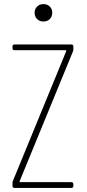

<svg xmlns="http://www.w3.org/2000/svg" viewBox="-20 -917 425 937"><path d="M41 -10V-22Q41 -29 43 -34L303 -667Q304 -669 303 -670.5Q302 -672 300 -672H51Q41 -672 41 -682V-690Q41 -700 51 -700H328Q338 -700 338 -690V-678Q338 -671 336 -666L76 -33Q75 -31 76 -29.5Q77 -28 79 -28H328Q338 -28 338 -18V-10Q338 0 328 0H51Q41 0 41 -10ZM149 -855Q149 -873 161 -885Q173 -897 192 -897Q211 -897 223 -885Q235 -873 235 -855Q235 -836 223 -824Q211 -812 192 -812Q173 -812 161 -824Q149 -836 149 -855Z"/></svg>

Font: Barlow Condensed Thin
Style: Regular
Weight: 250
Width: 3
Designer: Jeremy Tribby
Foundry: Tribby Type
Version: Version 1.408